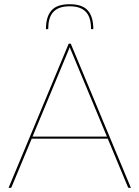

<svg xmlns="http://www.w3.org/2000/svg" viewBox="-20 -912 677 932"><path d="M21.5 0ZM615.5 0H606.5Q602 0 600.5 -5L503 -239H134L36.5 -5Q35 0 29.5 0H21.5L313.5 -700H323.5ZM138 -249H499L326.5 -663Q324 -668.5 322 -673.2Q320 -678 318.5 -683.5Q316.5 -678 314.8 -673.2Q313 -668.5 310.5 -663ZM318 -891.5Q379.5 -891.5 406.2 -861.2Q433 -831 433 -770.5H422Q422 -797 416.5 -817.5Q411 -838 398.8 -852.2Q386.5 -866.5 366.5 -874Q346.5 -881.5 318 -881.5Q289.5 -881.5 269.5 -874Q249.5 -866.5 237.2 -852.2Q225 -838 219.5 -817.5Q214 -797 214 -770.5H203Q203 -831 229.8 -861.2Q256.5 -891.5 318 -891.5Z"/></svg>

Font: Lato Hairline
Style: Regular
Weight: 100
Designer: Lukasz Dziedzic
Foundry: tyPoland Lukasz Dziedzic
Version: Version 2.007; 2014-02-27